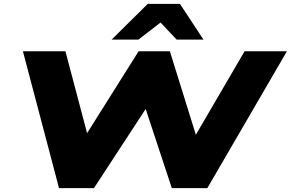

<svg xmlns="http://www.w3.org/2000/svg" viewBox="-20 -969 1498 989"><path d="M284 0 98 -705H317L441 -236H399L694 -705H855L1001 -236H966L1240 -705H1458L1048 0H865L725 -424H741L464 0ZM555 -765 741 -949H907L1028 -765H890L807 -853L693 -765Z"/></svg>

Font: Nunito Sans 10pt Expanded Black
Style: Italic
Weight: 900
Width: 7
Italic angle: -9°
Designer: Vernon Adams
Foundry: Vernon Adams
Version: Version 3.101;gftools[0.9.27]